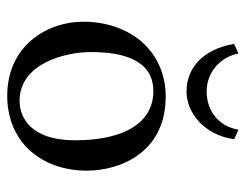

<svg xmlns="http://www.w3.org/2000/svg" viewBox="-96 -590 695 544"><g transform="rotate(90 252.0 -317.5)"><path d="M41 -205C41 -103 109 10 251 10C315 10 364 -13 398 -46C443 -90 463 -153 463 -214C463 -318 406 -439 253 -439C187 -439 133 -412 96 -369C60 -326 41 -268 41 -205ZM238 -404C324 -404 377 -326 377 -182C377 -56 312 -25 265 -25C161 -25 127 -151 127 -228C127 -315 148 -404 238 -404ZM131 -645 104 -633C118 -548 169 -498 239 -498C298 -498 362 -547 374 -633L347 -645C337 -587 291 -555 239 -555C185 -555 142 -592 131 -645Z"/></g></svg>

Font: Libertinus Math
Style: Regular
Weight: 400
Designer: Philipp H. Poll, Khaled Hosny
Foundry: Caleb Maclennan
Version: Version 7.050;RELEASE